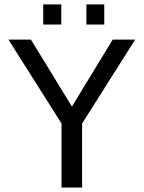

<svg xmlns="http://www.w3.org/2000/svg" viewBox="-20 -835 640 855"><path d="M345.7 -285.2V0H253.9V-285.2L17.6 -658.7H117.7L300.3 -360.4L481.9 -658.7H582ZM364.7 -725.6V-815.4H444.3V-725.6ZM172.4 -725.6V-815.4H252.9V-725.6Z"/></svg>

Font: Liberation Mono
Style: Regular
Weight: 400
Monospace: yes
Designer: Steve Matteson
Foundry: Ascender Corporation
Version: Version 2.1.5